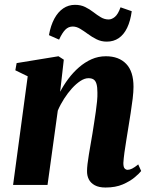

<svg xmlns="http://www.w3.org/2000/svg" viewBox="-20 -784 641 814"><path d="M235 -395Q250 -423.5 270 -450.2Q290 -477 314.8 -498.5Q339.5 -520 368 -532.8Q396.5 -545.5 429 -545.5Q484 -545.5 515 -513.2Q546 -481 546 -416Q546 -395 542.5 -365.8Q539 -336.5 534 -305Q529 -273.5 524.5 -245.5Q520.5 -220 515.8 -191.5Q511 -163 507.5 -137Q504 -111 503 -93Q503 -75.5 508.5 -69.8Q514 -64 521 -64Q529.5 -64 540.2 -69.2Q551 -74.5 566 -87L578.5 -59Q570.5 -48.5 550.8 -32Q531 -15.5 500.5 -2.2Q470 11 427.5 11Q399.5 11 382 1.5Q364.5 -8 356.5 -23.8Q348.5 -39.5 349 -60Q349 -70.5 351 -88.5Q353 -106.5 356.8 -128.8Q360.5 -151 364.5 -174.2Q368.5 -197.5 372 -218Q375.5 -240.5 379.2 -264.2Q383 -288 386.2 -311Q389.5 -334 391.5 -354.8Q393.5 -375.5 393 -391.5Q393 -414.5 389.2 -427.8Q385.5 -441 377.2 -446.8Q369 -452.5 355 -452.5Q339 -452.5 321 -440.8Q303 -429 285.2 -409.5Q267.5 -390 251.8 -365.5Q236 -341 225 -315L181.5 0H35.5L97.5 -460.5L45 -486L50.5 -516.5L228 -545.5L250.5 -531ZM187.5 -635Q195 -676.5 210.5 -705Q226 -733.5 248.2 -748.5Q270.5 -763.5 298 -763.5Q322.5 -763.5 341.2 -754.2Q360 -745 376 -732.5Q392 -720 407.5 -710.8Q423 -701.5 440.5 -701.5Q454 -701.5 467.2 -712.5Q480.5 -723.5 491 -753L538.5 -736.5Q533 -695 519 -666Q505 -637 483.2 -622.2Q461.5 -607.5 432.5 -607.5Q409.5 -607.5 389.8 -617.2Q370 -627 352.8 -639.8Q335.5 -652.5 319.8 -662Q304 -671.5 288.5 -671.5Q270 -671.5 256.8 -658Q243.5 -644.5 230.5 -616Z"/></svg>

Font: Merriweather 72pt ExtraBold
Style: Italic
Weight: 800
Italic angle: -7.8°
Version: Version 2.101